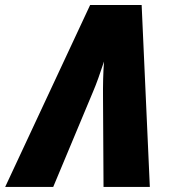

<svg xmlns="http://www.w3.org/2000/svg" viewBox="-78 -735 666 755"><path d="M-57.6 0 276.4 -715.3H479L511.2 0H329.1L327.1 -351.1Q326.7 -384.8 327.6 -424.3Q328.6 -463.9 331.1 -493.2Q319.3 -457.5 308.8 -428.2Q298.3 -398.9 288.1 -375L131.3 0Z"/></svg>

Font: Open Sans SemiCondensed ExtraBold
Style: Italic
Weight: 800
Width: 4
Italic angle: -12°
Designer: Monotype Design Team
Foundry: Monotype Imaging Inc.
Version: Version 3.003